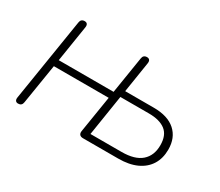

<svg xmlns="http://www.w3.org/2000/svg" viewBox="-96 -708 1065 931"><g transform="rotate(30 436.5 -242.0)"><path d="M69 12Q59 12 54.5 5.5Q50 -1 52 -13L126 -475Q129 -496 150 -496Q160 -496 164.5 -489.5Q169 -483 167 -471L135 -269H442L475 -475Q478 -496 499 -496Q509 -496 513.5 -489.5Q518 -483 516 -471L489 -300H649Q728 -300 770 -262.5Q812 -225 812 -159Q812 -110 790 -74.5Q768 -39 726 -19.5Q684 0 623 0H426Q413 0 407 -7Q401 -14 403 -27L436 -232H129L93 -9Q90 12 69 12ZM483 -264 447 -36H621Q695 -36 731.5 -68Q768 -100 768 -158Q768 -214 735.5 -239Q703 -264 643 -264Z"/></g></svg>

Font: Nunito Variable Extra Light
Style: Italic
Weight: 200
Italic angle: -9°
Designer: Vernon Adams
Foundry: Vernon Adams
Version: Version 3.602